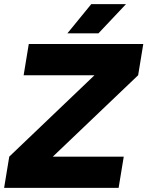

<svg xmlns="http://www.w3.org/2000/svg" viewBox="-28 -914 717 934"><path d="M17 -152 439 -555 644 -548 229 -152ZM-8 0 17 -152H574L549 0ZM87 -548 112 -700H669L644 -548ZM300 -752 416 -894H585L451 -752Z"/></svg>

Font: Figtree Light ExtraBold
Style: Italic
Weight: 800
Italic angle: -9.5°
Version: Version 2.001;gftools[0.9.30]